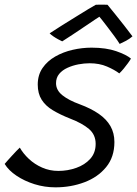

<svg xmlns="http://www.w3.org/2000/svg" viewBox="-56 -763 588 824"><path d="M182 41Q135.5 41 92.2 27.5Q49 14 15 -8.8Q-19 -31.5 -36 -59.5Q-31 -65.5 -22.5 -75Q-14 -84.5 -4.2 -95.2Q5.5 -106 14.5 -115.2Q23.5 -124.5 29 -129.5Q43.5 -104 68 -81Q92.5 -58 124.8 -43.8Q157 -29.5 194.5 -29.5Q234.5 -29.5 271.2 -42.5Q308 -55.5 331.2 -81.2Q354.5 -107 354.5 -145.5Q354.5 -185 325.8 -209.5Q297 -234 245 -254Q202 -271 170.8 -289.8Q139.5 -308.5 122.8 -335Q106 -361.5 106 -400Q106 -441 126.5 -471Q147 -501 181.2 -520.5Q215.5 -540 256 -549.2Q296.5 -558.5 337 -558.5Q399.5 -558.5 443.2 -543.2Q487 -528 506 -511.5Q501.5 -503.5 493 -491.8Q484.5 -480 475 -468.5Q465.5 -457 456 -448Q435.5 -463.5 403 -477.5Q370.5 -491.5 328.5 -491.5Q305.5 -491.5 280.5 -486.8Q255.5 -482 233.5 -472Q211.5 -462 198 -445.8Q184.5 -429.5 184.5 -406Q184.5 -376 211.8 -354.2Q239 -332.5 286 -315.5Q334.5 -297.5 367.8 -274.5Q401 -251.5 418 -221.8Q435 -192 435 -153.5Q435 -89 399.5 -45.8Q364 -2.5 306.2 19.2Q248.5 41 182 41ZM405.5 -742.5Q421 -724 440 -700Q459 -676 478.5 -651.5Q498 -627 512.5 -607Q500 -596 485 -588Q470 -580 457.5 -574.5Q449 -588.5 435 -607.5Q421 -626.5 406.5 -645.5Q392 -664.5 381 -678.5Q370 -692.5 367 -695.5H377Q371.5 -692.5 351.8 -679Q332 -665.5 305.5 -647.8Q279 -630 253.5 -613Q228 -596 211 -585.5Q205.5 -588 194.2 -594Q183 -600 172.5 -607.2Q162 -614.5 157 -620Q182.5 -637 212.8 -655.8Q243 -674.5 272 -692.5Q301 -710.5 323.2 -724Q345.5 -737.5 355 -742.5Q360.5 -743 370 -743Q379.5 -743 389.2 -743Q399 -743 405.5 -742.5Z"/></svg>

Font: Grandstander Thin Light
Style: Italic
Weight: 300
Italic angle: -15°
Version: Version 1.200